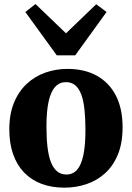

<svg xmlns="http://www.w3.org/2000/svg" viewBox="-20 -896 638 928"><path d="M25 -270.5Q25 -345 47.8 -400Q70.5 -455 109.8 -491.2Q149 -527.5 199.5 -545.2Q250 -563 306 -563Q388.5 -563 448 -530Q507.5 -497 540 -434.2Q572.5 -371.5 572.5 -281Q572.5 -204.5 549.8 -149.2Q527 -94 487.8 -58.5Q448.5 -23 397.8 -6Q347 11 291 11Q229.5 11 180.5 -7.5Q131.5 -26 96.8 -62Q62 -98 43.5 -150.5Q25 -203 25 -270.5ZM301 -52.5Q332.5 -52.5 352.5 -75.2Q372.5 -98 382.8 -145.5Q393 -193 393 -268Q393 -324.5 388.2 -367.5Q383.5 -410.5 372.5 -439.8Q361.5 -469 343.5 -484Q325.5 -499 299 -499Q268 -499 247 -476.5Q226 -454 215.2 -406.5Q204.5 -359 204.5 -283.5Q204.5 -227 209.8 -183.8Q215 -140.5 226.5 -111.5Q238 -82.5 256.5 -67.5Q275 -52.5 301 -52.5ZM254.5 -628.5 102.5 -838 151.5 -876.5 299 -735 445 -875.5 495 -838 343.5 -628.5Z"/></svg>

Font: Merriweather 36pt Black
Style: Regular
Weight: 900
Version: Version 2.100